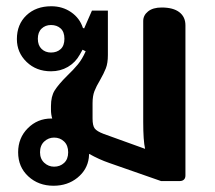

<svg xmlns="http://www.w3.org/2000/svg" viewBox="-20 -579 689 614"><path d="M38 -92Q38 -138 69 -169Q100 -200 144 -200H147Q143 -213 143 -228V-240Q143 -271 155 -290Q167 -309 194 -336Q215 -356 229 -373Q243 -390 254 -415L244 -420L235 -404Q221 -379 197 -365Q173 -351 143 -351Q96 -351 65 -381Q34 -411 34 -454Q34 -501 64.5 -530Q95 -559 144 -559Q180 -559 207.5 -540Q235 -521 245 -490L249 -488L274 -545H325V-403Q325 -377 318.5 -360.5Q312 -344 300 -323Q288 -303 282 -287.5Q276 -272 276 -249V-200Q276 -177 283 -168Q290 -159 311 -151L444 -103Q438 -129 438 -189V-512Q438 -530 453.5 -542.5Q469 -555 497 -555Q534 -555 553.5 -540Q573 -525 573 -498V-18Q573 -9 568 -4.5Q563 0 555 0H495L329 -58Q297 -69 265 -87L264 -74Q259 -36 227.5 -10.5Q196 15 151 15Q103 15 70.5 -15Q38 -45 38 -92ZM186 -455Q186 -477 174 -488Q162 -499 143 -499Q125 -499 113 -487.5Q101 -476 101 -455Q101 -434 113 -422.5Q125 -411 143 -411Q162 -411 174 -422Q186 -433 186 -455ZM198 -92Q198 -114 185 -126.5Q172 -139 153 -139Q135 -139 121.5 -126.5Q108 -114 108 -92Q108 -71 121.5 -58.5Q135 -46 153 -46Q172 -46 185 -58Q198 -70 198 -92Z"/></svg>

Font: Maitree
Style: Bold
Weight: 700
Designer: CadsonDemak Team
Foundry: CadsonDemak
Version: Version 1.002